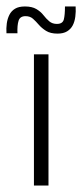

<svg xmlns="http://www.w3.org/2000/svg" viewBox="-52 -574 255 594"><path d="M53 0V-406H98V0ZM-32 -471Q-33 -487 -31 -501.5Q-29 -516 -23 -528Q-17 -540 -5.5 -547Q6 -554 25 -554Q47 -554 60.5 -546Q74 -538 82.5 -527Q91 -516 100.5 -508Q110 -500 124 -500Q142 -500 145.5 -514Q149 -528 149 -554H182Q183 -538 181 -522.5Q179 -507 173 -495.5Q167 -484 155.5 -477Q144 -470 126 -470Q104 -470 90.5 -478.5Q77 -487 68 -497.5Q59 -508 50 -516Q41 -524 27 -524Q10 -524 5.5 -510Q1 -496 2 -471Z"/></svg>

Font: Darker Grotesque
Style: Regular
Weight: 400
Designer: Gabriel Lam
Foundry: TypeRant
Version: Version 1.000;gftools[0.9.28]